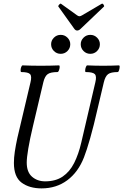

<svg xmlns="http://www.w3.org/2000/svg" viewBox="-20 -1030 683 1063"><path d="M210 13Q143 13 100 -18.5Q57 -50 57 -128Q57 -157 62 -190.5Q67 -224 76 -266L149 -575Q157 -608 146.5 -619.5Q136 -631 98 -631Q94 -631 94 -640.5Q94 -650 97.5 -659Q101 -668 105 -668Q131 -667 156 -666.5Q181 -666 206 -666Q231 -666 256 -666.5Q281 -667 306 -668Q311 -668 310.5 -659Q310 -650 306.5 -640.5Q303 -631 298 -631Q260 -631 244 -619.5Q228 -608 220 -575L163 -334Q145 -258 136.5 -207Q128 -156 128 -130Q128 -77 157.5 -51.5Q187 -26 230 -26Q288 -26 327 -52.5Q366 -79 390.5 -127.5Q415 -176 430 -241L508 -575Q516 -608 505 -619.5Q494 -631 455 -631Q451 -631 451.5 -640.5Q452 -650 455.5 -659Q459 -668 463 -668Q486 -667 507.5 -666.5Q529 -666 551 -666Q573 -666 594.5 -666.5Q616 -667 638 -668Q643 -668 642.5 -659Q642 -650 639 -640.5Q636 -631 631 -631Q594 -631 578.5 -619.5Q563 -608 555 -575L521 -431Q499 -334 479.5 -265.5Q460 -197 445 -159Q413 -77 352.5 -32Q292 13 210 13ZM316 -732Q294 -732 278.5 -747.5Q263 -763 263 -785Q263 -806 278.5 -821.5Q294 -837 316 -837Q338 -837 353.5 -821.5Q369 -806 369 -785Q369 -763 353.5 -747.5Q338 -732 316 -732ZM480 -732Q458 -732 442.5 -747.5Q427 -763 427 -785Q427 -806 442.5 -821.5Q458 -837 480 -837Q502 -837 517.5 -821.5Q533 -806 533 -785Q533 -763 517.5 -747.5Q502 -732 480 -732ZM407 -861Q398 -861 391 -871L303 -994Q301 -997 307.5 -1004.5Q314 -1012 318 -1009L407 -945Q414 -940 420 -940Q426 -940 434 -945L543 -1009Q548 -1012 553.5 -1004Q559 -996 555 -993L426 -870Q417 -861 407 -861Z"/></svg>

Font: Junicode Two Beta Condensed
Style: Italic
Weight: 400
Width: 3
Italic angle: -9°
Version: Version 1.053; ttfautohint (v1.8.4)